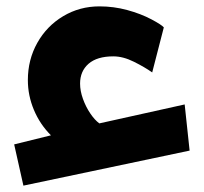

<svg xmlns="http://www.w3.org/2000/svg" viewBox="-20 -573 640 603"><path d="M24.5 -119.5 140 -148Q105.5 -182.5 86.5 -227.8Q67.5 -273 67.5 -321.5Q67.5 -385.5 97.2 -438.5Q127 -491.5 178.5 -522.2Q230 -553 292.5 -553Q337 -553 379.5 -541.5Q422 -530 456 -512Q487 -495.5 494.5 -487L458 -345.5Q434 -362.5 400.2 -379.2Q366.5 -396 336 -396Q285 -396 258.2 -372.8Q231.5 -349.5 231.5 -310.5Q231.5 -287.5 240.5 -262.5Q249.5 -237.5 263.5 -216.8Q277.5 -196 292 -185.5L560 -245L575.5 -100L53.5 10Z"/></svg>

Font: JuliaMono Black
Style: Italic
Weight: 900
Italic angle: -9°
Monospace: yes
Designer: cormullion
Foundry: corm
Version: Version 0.057; ttfautohint (v1.8.4)